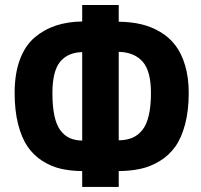

<svg xmlns="http://www.w3.org/2000/svg" viewBox="-20 -741 799 762"><path d="M188 -371.1Q188 -318.4 196 -281.2Q204.1 -244.1 220.2 -223.1Q236.3 -202.1 257.1 -192.9Q277.8 -183.6 306.2 -183.1V-534.2Q248.5 -532.7 218.3 -495.4Q188 -458 188 -371.1ZM38.1 -372.1Q38.1 -448.2 58.8 -504.2Q79.6 -560.1 117.2 -592Q154.8 -624 201.4 -639.4Q248 -654.8 306.2 -655.8V-721.2H451.2V-654.8Q499 -654.3 539.3 -645Q579.6 -635.7 615.2 -614.7Q650.9 -593.8 675.5 -561.8Q700.2 -529.8 714.6 -481.7Q729 -433.6 729 -372.1Q729 -301.8 714.6 -247.6Q700.2 -193.4 675.5 -158.9Q650.9 -124.5 614.7 -102.3Q578.6 -80.1 539.1 -71.3Q499.5 -62.5 451.2 -62V1H306.2V-62Q259.8 -62.5 221.4 -71.3Q183.1 -80.1 148.2 -102.3Q113.3 -124.5 89.6 -158.9Q65.9 -193.4 52 -247.6Q38.1 -301.8 38.1 -372.1ZM579.1 -372.1Q579.1 -459 546.1 -496.3Q513.2 -533.7 451.2 -535.2V-184.1Q481.9 -184.6 504.4 -193.8Q526.9 -203.1 544.2 -224.1Q561.5 -245.1 570.3 -282.2Q579.1 -319.3 579.1 -372.1Z"/></svg>

Font: Perun
Style: Bold
Weight: 700
Foundry: Copyright (c) Stefan Peev, Context Ltd, 2016
Version: Version 1.0000